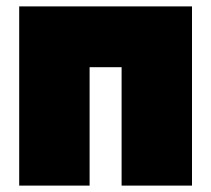

<svg xmlns="http://www.w3.org/2000/svg" viewBox="-20 -580 660 600"><path d="M40 0V-560H580V0H360V-370H260V0Z"/></svg>

Font: Tektur Black
Style: Regular
Weight: 900
Designer: Adam Jagosz
Foundry: Adam Jagosz
Version: Version 1.005;gftools[0.9.30]